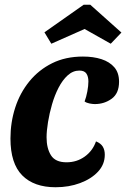

<svg xmlns="http://www.w3.org/2000/svg" viewBox="-20 -768 531 808"><path d="M214 20Q123 20 73.5 -30Q24 -80 24 -185Q24 -253 44 -315Q64 -377 103.5 -425.5Q143 -474 199.5 -502Q256 -530 329 -530Q373 -530 407 -519Q441 -508 461 -485Q481 -462 481 -424Q481 -375 450 -352.5Q419 -330 379 -330Q370 -330 357 -332.5Q344 -335 336 -341Q343 -359 347.5 -383Q352 -407 352 -425Q352 -446 343.5 -458.5Q335 -471 314 -471Q287 -471 265 -451Q243 -431 226.5 -399Q210 -367 199 -329Q188 -291 182 -254Q176 -217 176 -190Q176 -144 194.5 -114.5Q213 -85 260 -85Q303 -85 336.5 -109Q370 -133 384 -173Q404 -165 412.5 -151Q421 -137 421 -117Q421 -76 392.5 -45.5Q364 -15 317 2.5Q270 20 214 20ZM196 -584 167 -632 332 -748H360L491 -631L446 -584L336 -646Z"/></svg>

Font: Sansita Swashed Light SemiBold
Style: Regular
Weight: 600
Version: Version 1.003